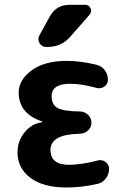

<svg xmlns="http://www.w3.org/2000/svg" viewBox="-20 -790 540 819"><path d="M397.5 -105.5Q415 -110.4 430.2 -99.1Q445.3 -87.9 445.3 -70.3Q445.3 -46.9 431.6 -28.8Q418 -10.7 397.5 -5.9Q328.1 9.8 264.6 9.8Q164.1 9.8 109.4 -31.7Q54.7 -73.2 54.7 -139.6Q54.7 -188.5 85 -225.6Q115.2 -262.7 159.2 -268.6Q160.2 -268.6 160.2 -269.5Q160.2 -271.5 158.2 -272.5Q60.5 -305.7 59.6 -394.5Q59.6 -449.2 114.7 -489.7Q169.9 -530.3 264.6 -530.3Q324.2 -530.3 391.6 -513.7Q413.1 -508.8 426.8 -490.7Q440.4 -472.7 440.4 -450.2Q440.4 -431.6 425.3 -420.9Q410.2 -410.2 391.6 -415Q327.1 -432.6 280.3 -432.6Q200.2 -432.6 200.2 -379.9Q200.2 -343.8 225.1 -329.6Q250 -315.4 322.3 -314.5Q341.8 -313.5 356 -299.8Q370.1 -286.1 370.1 -267.1Q370.1 -248 356.4 -234.4Q342.8 -220.7 323.2 -219.7Q253.9 -217.8 224.6 -200.2Q195.3 -182.6 195.3 -150.4Q195.3 -86.9 275.4 -86.9Q330.1 -87.9 397.5 -105.5ZM277.3 -769.5H342.8Q359.4 -769.5 366.2 -754.9Q373 -740.2 362.3 -727.5L278.3 -631.8Q241.2 -589.8 182.6 -589.8H176.8Q158.2 -589.8 148.4 -606.4Q138.7 -623 148.4 -639.6L192.4 -719.7Q219.7 -769.5 277.3 -769.5Z"/></svg>

Font: Rounded Mgen+ 1mn bold
Style: Bold
Weight: 700
Designer: [Source Han Sans]
Ryoko NISHIZUKA  (kana & ideographs); Paul D. Hunt (Latin, Greek & Cyrillic); Wenlong ZHANG  (bopomofo
Version: Version 1.059.20150602